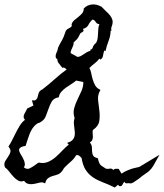

<svg xmlns="http://www.w3.org/2000/svg" viewBox="-40 -799 738 864"><path d="M335 -429.7 302.7 -436.5Q293.9 -428.7 281.2 -420.9Q268.6 -413.1 256.3 -404.3Q244.1 -395.5 235.4 -385.3Q226.6 -375 224.6 -361.3Q202.1 -357.4 193.4 -342.8Q184.6 -328.1 178.7 -310.5Q172.9 -293 166 -275.9Q159.2 -258.8 141.6 -249Q135.7 -245.1 130.9 -245.1Q131.8 -245.1 125 -241.2Q114.3 -233.4 106.4 -221.7Q98.6 -210 93.3 -196.3Q87.9 -182.6 83.5 -168.5Q79.1 -154.3 75.2 -142.6Q61.5 -140.6 54.7 -136.7Q47.9 -132.8 46.4 -128.4Q44.9 -124 46.9 -118.2Q48.8 -112.3 52.7 -105.5Q56.6 -99.6 61 -91.8Q65.4 -84 68.4 -76.2Q71.3 -68.4 71.8 -60.5Q72.3 -52.7 67.4 -45.9Q81.1 -35.2 93.8 -41.5Q106.4 -47.9 117.2 -55.7Q121.1 -58.6 125.5 -62Q129.9 -65.4 134.8 -67.4Q157.2 -62.5 175.8 -70.3Q194.3 -78.1 210 -91.8Q225.6 -105.5 240.2 -121.1Q254.9 -136.7 269.5 -148.4L261.7 -156.2Q279.3 -161.1 286.6 -169.4Q293.9 -177.7 295.9 -188.5Q297.9 -199.2 295.9 -211.4Q293.9 -223.6 293 -237.3Q292 -245.1 292.5 -252.4Q293 -259.8 295.9 -267.6Q288.1 -290 293.5 -310.5Q298.8 -331.1 308.1 -350.1Q317.4 -369.1 326.2 -388.7Q335 -408.2 335 -429.7ZM464.8 -686.5Q462.9 -679.7 460.9 -674.3Q459 -668.9 461.9 -661.1H458Q457 -635.7 448.2 -613.8Q439.5 -591.8 434.6 -568.4L429.7 -572.3Q425.8 -563.5 423.8 -549.3Q421.9 -535.2 411.1 -531.2L407.2 -535.2Q397.5 -522.5 385.3 -513.2Q373 -503.9 362.3 -493.2Q368.2 -482.4 370.6 -469.2Q373 -456.1 377 -442.4Q381.8 -425.8 388.7 -414.1Q395.5 -402.3 412.1 -394.5Q398.4 -371.1 401.4 -348.1Q404.3 -325.2 407.2 -299.8Q410.2 -276.4 406.7 -253.9Q403.3 -231.4 377.9 -213.9Q376 -207 377 -199.2Q377.9 -191.4 377.9 -183.6Q377.9 -175.8 375 -168.9Q372.1 -162.1 364.3 -158.2Q373 -147.5 373.5 -136.7Q374 -126 374.5 -116.2Q375 -106.4 379.4 -98.6Q383.8 -90.8 400.4 -86.9Q403.3 -74.2 405.8 -67.9Q408.2 -61.5 411.6 -57.6Q415 -53.7 420.9 -50.3Q426.8 -46.9 436.5 -40Q444.3 -38.1 454.1 -40Q463.9 -42 469.7 -34.2Q474.6 -39.1 481.4 -39.6Q488.3 -40 494.1 -39.1L506.8 -17.6Q517.6 -25.4 531.2 -31.2Q544.9 -37.1 557.6 -41Q572.3 -44.9 586.9 -47.9L677.7 -102.5Q664.1 -79.1 656.7 -64.9Q649.4 -50.8 642.1 -41.5Q634.8 -32.2 625.5 -24.9Q616.2 -17.6 599.6 -6.8Q588.9 2.9 578.1 9.8Q569.3 16.6 561 21.5Q552.7 26.4 547.9 26.4Q545.9 26.4 543.9 25.9Q542 25.4 540 25.4Q534.2 25.4 528.8 25.9Q523.4 26.4 519.5 18.6Q516.6 21.5 514.6 25.4Q512.7 29.3 510.7 32.7Q508.8 36.1 505.4 38.1Q502 40 496.1 38.1L491.2 32.2L476.6 44.9Q449.2 31.2 424.3 22Q399.4 12.7 379.9 0Q360.4 -12.7 346.7 -32.7Q333 -52.7 327.1 -87.9Q322.3 -93.8 316.4 -98.1Q310.5 -102.5 302.7 -100.6Q293 -84 279.3 -72.3Q265.6 -60.5 252 -46.9Q247.1 -42 244.1 -36.1Q241.2 -30.3 236.3 -25.4Q228.5 -16.6 217.8 -13.2Q207 -9.8 196.3 -6.8Q185.5 -3.9 176.3 2.9Q167 9.8 163.1 26.4Q151.4 19.5 139.6 22.5Q130.9 24.4 121.1 26.9Q111.3 29.3 102.1 29.8Q92.8 30.3 84 27.3Q75.2 24.4 68.4 14.6Q54.7 20.5 43 14.2Q31.2 7.8 21 -3.4Q10.7 -14.6 1 -27.3Q-8.8 -40 -17.6 -45.9Q-23.4 -61.5 -17.1 -72.8Q-10.7 -84 -3.4 -94.2Q3.9 -104.5 6.8 -114.7Q9.8 -125 -2 -139.6Q7.8 -154.3 15.6 -170.4Q23.4 -186.5 31.7 -202.6Q40 -218.8 49.3 -233.9Q58.6 -249 72.3 -259.8Q66.4 -266.6 66.4 -272.9Q66.4 -279.3 69.3 -285.6Q72.3 -292 76.2 -298.3Q80.1 -304.7 82 -310.5L110.4 -324.2L103.5 -347.7Q114.3 -345.7 119.6 -348.6Q125 -351.6 127.4 -357.4Q129.9 -363.3 131.3 -370.6Q132.8 -377.9 135.7 -383.8Q140.6 -392.6 150.4 -396.5Q178.7 -418 205.1 -441.9Q231.4 -465.8 259.8 -486.3Q254.9 -491.2 250.5 -493.7Q246.1 -496.1 240.2 -494.1Q234.4 -502 225.6 -512.7Q216.8 -523.4 218.8 -531.2Q210.9 -537.1 210.4 -543.9Q210 -550.8 212.4 -557.1Q214.8 -563.5 217.8 -570.3Q220.7 -577.1 220.7 -583Q226.6 -596.7 233.9 -608.9Q241.2 -621.1 247.1 -634.8Q251 -644.5 254.9 -657.2Q257.8 -664.1 262.7 -667.5Q267.6 -670.9 272.9 -673.3Q278.3 -675.8 281.2 -679.2Q284.2 -682.6 282.2 -690.4Q286.1 -701.2 295.4 -709Q304.7 -716.8 314 -724.1Q323.2 -731.4 330.1 -739.7Q336.9 -748 336.9 -760.7Q351.6 -776.4 373 -778.8Q394.5 -781.2 417 -768.6Q425.8 -758.8 436 -749.5Q446.3 -740.2 454.1 -731Q461.9 -721.7 465.3 -710.9Q468.8 -700.2 464.8 -686.5ZM407.2 -690.4Q396.5 -690.4 390.6 -700.2Q384.8 -710 376 -710.9Q364.3 -700.2 357.9 -687Q351.6 -673.8 333 -668.9Q336.9 -664.1 335.9 -660.6Q335 -657.2 331.5 -655.3Q328.1 -653.3 324.2 -650.9Q320.3 -648.4 319.3 -644.5Q312.5 -629.9 307.6 -624Q302.7 -618.2 291 -607.4Q292 -600.6 289.6 -594.7Q287.1 -588.9 284.7 -583Q282.2 -577.1 279.8 -571.8Q277.3 -566.4 278.3 -559.6Q286.1 -554.7 293.5 -551.3Q300.8 -547.9 307.6 -543Q316.4 -543 323.7 -546.9Q331.1 -550.8 337.9 -555.7Q344.7 -560.5 351.6 -564.5Q358.4 -568.4 367.2 -570.3L366.2 -575.2Q375 -577.1 377 -584.5Q378.9 -591.8 383.8 -597.7Q385.7 -600.6 385.3 -600.1Q384.8 -599.6 387.7 -601.6Q395.5 -608.4 397.9 -619.6Q400.4 -630.9 400.9 -643.6Q401.4 -656.2 402.3 -668.5Q403.3 -680.7 407.2 -690.4Z"/></svg>

Font: Homemade Apple
Style: Regular
Weight: 400
Designer: Font Diner, Inc
Foundry: Font Diner, Inc
Version: Version 1.000